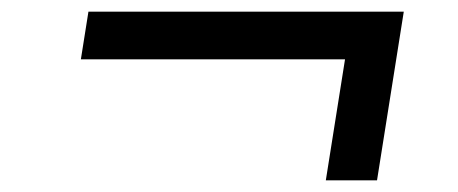

<svg xmlns="http://www.w3.org/2000/svg" viewBox="-20 -449 788 330"><path d="M540 -139 573 -347H119L132 -429H674L628 -139Z"/></svg>

Font: Nunito Sans 7pt Expanded SemiBold
Style: Italic
Weight: 600
Width: 7
Italic angle: -9°
Designer: Vernon Adams
Foundry: Vernon Adams
Version: Version 3.101;gftools[0.9.27]